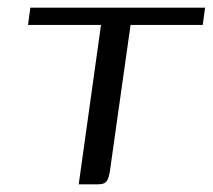

<svg xmlns="http://www.w3.org/2000/svg" viewBox="-20 -480 554 500"><path d="M59 -460H514L508 -415H320L266 -33Q264 -21 261 -14Q258 -7 252.5 -3.5Q247 0 234 0H185L243 -415H53Z"/></svg>

Font: Genos
Style: Italic
Weight: 400
Italic angle: -8°
Version: Version 1.010